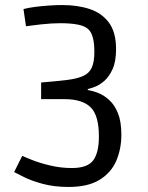

<svg xmlns="http://www.w3.org/2000/svg" viewBox="-20 -728 585 761"><path d="M252 13Q194 13 148.5 0.5Q103 -12 74.5 -26.5Q46 -41 36 -46L68 -110Q77 -106 107 -94Q137 -82 179 -72Q221 -62 265 -62Q327 -62 349.5 -92.5Q372 -123 372 -187Q372 -271 339 -303Q306 -335 236 -335H143V-401Q204 -406 245 -411Q286 -416 310 -427Q334 -438 344 -460.5Q354 -483 354 -522Q354 -586 333 -609Q320 -624 291 -630Q262 -636 220 -636Q202 -636 184.5 -635Q167 -634 143.5 -631.5Q120 -629 83 -624L73 -692Q91 -697 117.5 -700.5Q144 -704 173.5 -706Q203 -708 227 -708Q288 -708 336 -692Q384 -676 412 -638Q440 -600 440 -533Q440 -484 426 -453.5Q412 -423 392.5 -406.5Q373 -390 355 -383.5Q337 -377 328 -375V-371Q348 -368 370.5 -359Q393 -350 414 -330.5Q435 -311 448 -278Q461 -245 461 -194Q461 -138 441 -91Q421 -44 375 -15.5Q329 13 252 13Z"/></svg>

Font: Ruda
Style: Regular
Weight: 400
Designer: Mariela Monsalve and Angelina Sanchez
Foundry: Mariela Monsalve and Angelina Sanchez
Version: Version 2.000